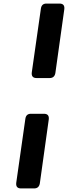

<svg xmlns="http://www.w3.org/2000/svg" viewBox="-20 -865 436 1075"><path d="M185 -428Q154 -428 158 -460L209 -817Q213 -845 240 -845H313Q344 -845 340 -813L290 -456Q285 -428 258 -428ZM98 190Q67 190 71 158L122 -200Q126 -228 153 -228H226Q257 -228 253 -196L203 162Q198 190 171 190Z"/></svg>

Font: Pitagon Sans Text Bold
Style: Italic
Weight: 700
Italic angle: -8°
Designer: Travis Tran
Foundry: Pitagon
Version: Version 1.001; ttfautohint (v1.8.4.7-5d5b);gftools[0.9.26]